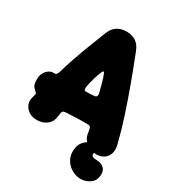

<svg xmlns="http://www.w3.org/2000/svg" viewBox="-206 -809 1021 1120"><g transform="rotate(30 304.0 -249.5)"><path d="M117 20Q86 20 63.5 5.5Q41 -9 31.5 -33.5Q22 -58 32 -88Q33 -91 34.5 -97Q36 -103 37 -106Q37 -112 35 -114Q34 -115 32.5 -117Q31 -119 29 -120Q22 -127 15.5 -133Q9 -139 4.5 -150.5Q0 -162 0 -186V-188Q0 -212 10 -230Q20 -248 34.5 -257.5Q49 -267 61 -267H74Q87 -267 94 -290Q109 -341 122.5 -381Q136 -421 149.5 -457.5Q163 -494 178.5 -533Q194 -572 212 -619Q239 -689 316 -689Q391 -689 418 -619Q454 -528 486 -441Q518 -354 546.5 -267.5Q575 -181 598 -89Q609 -41 586 -10.5Q563 20 518 20Q477 20 447.5 -4.5Q418 -29 414 -74Q413 -78 412 -82Q411 -86 409 -95Q405 -107 393 -107Q366 -107 349.5 -107Q333 -107 319.5 -106.5Q306 -106 289.5 -105Q273 -104 245 -103Q237 -103 229 -100Q221 -97 219 -87Q218 -79 217.5 -75.5Q217 -72 215 -61Q211 -22 183.5 -1Q156 20 117 20ZM281 -267Q297 -267 311.5 -267.5Q326 -268 342 -270Q352 -272 355 -279.5Q358 -287 356 -295Q347 -328 339.5 -357.5Q332 -387 321 -413Q320 -418 315.5 -419.5Q311 -421 307 -413Q295 -383 287 -356.5Q279 -330 272 -296Q270 -284 272 -275.5Q274 -267 281 -267ZM511 190Q477 190 446.5 171Q416 152 401 120Q386 88 394 47Q399 21 414 5Q429 -11 446.5 -19.5Q464 -28 475 -30L516 -39L535 -11Q535 -11 527 -6.5Q519 -2 510.5 6.5Q502 15 502 28Q502 36 507.5 40.5Q513 45 522 46.5Q531 48 540 48Q565 48 584 62.5Q603 77 603 106Q603 148 574 169Q545 190 511 190Z"/></g></svg>

Font: Winky Sans ExtraBold
Style: Regular
Weight: 800
Designer: Simon Atzbach
Foundry: typofactur
Version: Version 1.205